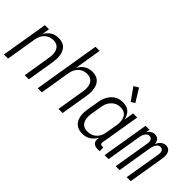

<svg xmlns="http://www.w3.org/2000/svg" viewBox="-6 -1380 2011 2011"><g transform="rotate(45 1000.0 -374.0)"><path d="M10 0 96 -520H157L143 -435Q154 -455 170 -473.5Q186 -492 206.5 -504.5Q227 -517 249.5 -522.5Q272 -528 294 -528Q321 -528 346 -520.5Q371 -513 389 -496Q407 -479 417 -456Q427 -433 431 -407.5Q435 -382 433.5 -355.5Q432 -329 428 -302L378 0H317L368 -311Q372 -331 372.5 -350Q373 -369 370 -387Q367 -405 359.5 -421.5Q352 -438 339 -450Q326 -462 308.5 -467.5Q291 -473 271 -473Q254 -473 236.5 -469Q219 -465 202.5 -456Q186 -447 172.5 -433.5Q159 -420 149.5 -403.5Q140 -387 134.5 -370Q129 -353 126 -335L71 0Z M510 0 631 -735H692L643 -435Q654 -455 670 -473.5Q686 -492 706.5 -504.5Q727 -517 749.5 -522.5Q772 -528 794 -528Q821 -528 846 -520.5Q871 -513 889 -496Q907 -479 917 -456Q927 -433 931 -407.5Q935 -382 933.5 -355.5Q932 -329 928 -302L878 0H817L868 -311Q872 -331 872.5 -350Q873 -369 870 -387Q867 -405 859.5 -421.5Q852 -438 839 -450Q826 -462 808.5 -467.5Q791 -473 771 -473Q754 -473 736.5 -469Q719 -465 702.5 -456Q686 -447 672.5 -433.5Q659 -420 649.5 -403.5Q640 -387 634.5 -370Q629 -353 626 -335L571 0Z M1175 8Q1148 8 1123 0.5Q1098 -7 1079 -23.5Q1060 -40 1049.5 -63Q1039 -86 1034.5 -111.5Q1030 -137 1031.5 -164Q1033 -191 1038 -218L1058 -338Q1061 -361 1068 -384Q1075 -407 1086.5 -429Q1098 -451 1114.5 -470.5Q1131 -490 1152 -503Q1173 -516 1197 -522Q1221 -528 1244 -528Q1271 -528 1296 -521Q1321 -514 1339.5 -497.5Q1358 -481 1369 -458.5Q1380 -436 1385 -411L1403 -520H1464L1390 -77Q1389 -71 1390 -65Q1391 -59 1394.5 -55Q1398 -51 1403.5 -49Q1409 -47 1415 -47H1435V8H1406Q1388 8 1371.5 3.5Q1355 -1 1344 -13Q1333 -25 1329.5 -42Q1326 -59 1329 -77L1331 -87Q1318 -65 1301.5 -46.5Q1285 -28 1264.5 -15.5Q1244 -3 1220.5 2.5Q1197 8 1175 8ZM1198 -47Q1215 -47 1233.5 -50.5Q1252 -54 1269 -63Q1286 -72 1299.5 -85.5Q1313 -99 1323 -115.5Q1333 -132 1338.5 -149.5Q1344 -167 1347 -185L1367 -305Q1371 -325 1371.5 -344.5Q1372 -364 1369 -383Q1366 -402 1358.5 -419Q1351 -436 1337.5 -448.5Q1324 -461 1305.5 -467Q1287 -473 1267 -473Q1249 -473 1230.5 -469Q1212 -465 1195 -455Q1178 -445 1164.5 -431Q1151 -417 1141 -400Q1131 -383 1125.5 -365Q1120 -347 1117 -329L1097 -209Q1094 -189 1093.5 -170Q1093 -151 1096 -132.5Q1099 -114 1107 -97.5Q1115 -81 1128.5 -69Q1142 -57 1160 -52Q1178 -47 1198 -47ZM1300 -587 1203 -724 1255 -756 1343 -613Z M1501 0 1587 -520H1646L1638 -474Q1644 -486 1652.5 -496Q1661 -506 1672.5 -513.5Q1684 -521 1696.5 -524.5Q1709 -528 1721 -528Q1736 -528 1749.5 -522.5Q1763 -517 1772 -506.5Q1781 -496 1785.5 -482.5Q1790 -469 1792 -454Q1797 -469 1806.5 -482.5Q1816 -496 1828 -506.5Q1840 -517 1855 -522.5Q1870 -528 1885 -528Q1900 -528 1913.5 -522.5Q1927 -517 1936 -506.5Q1945 -496 1949.5 -482.5Q1954 -469 1955.5 -454.5Q1957 -440 1955.5 -424.5Q1954 -409 1952 -394L1887 0H1828L1895 -404Q1897 -417 1897 -429Q1897 -441 1892 -452Q1887 -463 1877 -469Q1867 -475 1855 -475Q1845 -475 1835.5 -471Q1826 -467 1818.5 -459.5Q1811 -452 1805.5 -442.5Q1800 -433 1796.5 -423.5Q1793 -414 1790.5 -404.5Q1788 -395 1786 -385L1723 0H1665L1732 -404Q1734 -417 1733.5 -429Q1733 -441 1728.5 -452Q1724 -463 1713.5 -469Q1703 -475 1691 -475Q1681 -475 1671.5 -471Q1662 -467 1655 -459.5Q1648 -452 1642 -442.5Q1636 -433 1632.5 -423.5Q1629 -414 1627 -404.5Q1625 -395 1623 -385L1560 0Z"/></g></svg>

Font: Iosevka Term Curly Light
Style: Italic
Weight: 300
Italic angle: -9°
Designer: Belleve Invis
Foundry: Belleve Invis
Version: Version 32.3.0